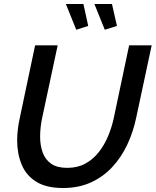

<svg xmlns="http://www.w3.org/2000/svg" viewBox="-20 -937 780 962"><path d="M296 5Q212 5 161.5 -26.5Q111 -58 88.5 -112.5Q66 -167 66 -233Q66 -288 80 -350L156 -710H269L192 -350Q181 -299 181 -253Q181 -208 194 -172.5Q207 -137 236.5 -116.5Q266 -96 317 -96Q369 -96 408 -117.5Q447 -139 475.5 -175.5Q504 -212 522.5 -257Q541 -302 551 -350L627 -710H740L663 -350Q648 -277 618 -213Q588 -149 542.5 -100Q497 -51 435.5 -23Q374 5 296 5ZM453 -917H541L566 -807L505 -788ZM310 -917H398L422 -807L362 -788Z"/></svg>

Font: Raleway SemiBold
Style: Italic
Weight: 600
Italic angle: -12°
Designer: Matt McInerney, Pablo Impallari, Rodrigo Fuenzalida
Foundry: Matt McInerney, Pablo Impallari, Rodrigo Fuenzalida
Version: Version 4.026